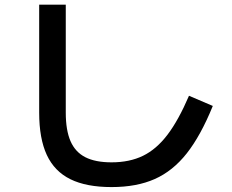

<svg xmlns="http://www.w3.org/2000/svg" viewBox="-20 -758 978 811"><path d="M145.5 -282.2V-738.3H257.8V-282.2Q257.8 -208 277.8 -161.9Q297.9 -115.7 340.3 -94Q382.8 -72.3 451.2 -72.3Q527.3 -72.3 584 -99.9Q640.6 -127.4 687.3 -188.7Q733.9 -250 778.3 -353.5L878.9 -310.5Q827.6 -184.6 768.8 -110.1Q710 -35.6 633.5 -1.7Q557.1 32.2 451.2 32.2Q344.7 32.2 277.3 -1Q210 -34.2 177.7 -103.5Q145.5 -172.9 145.5 -282.2Z"/></svg>

Font: Pretendard JP SemiBold
Style: Regular
Weight: 600
Designer: Base glyphs from Inter by Rasmus Andersson; Hangeul glyphs from Noto Sans CJK(Source Han Sans) by Jang Soo-young and Kan
Foundry: Kil Hyung-jin
Version: Version 1.309